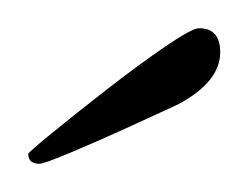

<svg xmlns="http://www.w3.org/2000/svg" viewBox="-20 -526 176 136"><path d="M8 -410Q0 -410 0 -417Q0 -418 16.5 -431.5Q33 -445 55.5 -462.5Q78 -480 97 -493Q116 -506 121 -506Q136 -506 136 -489Q136 -468 106 -452Q91 -445 69 -435Q47 -425 29 -417.5Q11 -410 8 -410Z"/></svg>

Font: Carattere
Style: Regular
Weight: 400
Designer: Robert E. Leuschke
Foundry: Robert E. Leuschke
Version: Version 1.010; ttfautohint (v1.8.3)